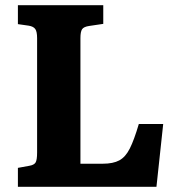

<svg xmlns="http://www.w3.org/2000/svg" viewBox="-20 -720 689 740"><path d="M49 0V-73L93 -81Q111 -84 117 -93.5Q123 -103 123 -132V-573Q123 -598 116 -608Q109 -618 91 -621L49 -627V-700H378V-628L324 -620Q303 -617 296.5 -607.5Q290 -598 290 -573V-89H376Q416 -89 440 -102Q464 -115 480.5 -148Q497 -181 515 -242H609L583 0Z"/></svg>

Font: Literata
Style: Bold
Weight: 700
Designer: Latin by Veronika Burian and Jose Scaglione. Greek by Irene Vlachou. Cyrillic by Vera Evstafieva.
Foundry: TypeTogether
Version: Version 3.103; ttfautohint (v1.8.4.7-5d5b);gftools[0.9.29]